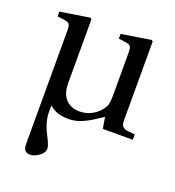

<svg xmlns="http://www.w3.org/2000/svg" viewBox="-135 -609 877 961"><g transform="rotate(20 303.0 -128.0)"><path d="M25.9 -452.1V-477.1L183.1 -502L189.9 -496.1V-155.8Q189.9 -99.6 217.5 -70.8Q245.1 -42 291 -42Q330.1 -42 363.5 -62.5Q397 -83 414.1 -117.2Q421.9 -132.8 421.9 -176.8V-401.9Q421.9 -428.2 416 -436Q410.2 -443.8 390.1 -446.8L352.1 -452.1V-477.1L508.8 -502L516.1 -496.1V-86.9Q516.1 -66.9 517.6 -57.6Q519 -48.3 527.8 -41.5Q536.6 -34.7 549.6 -32.7Q562.5 -30.8 590.8 -28.8V0H431.2L420.9 -60.1Q416.5 -58.1 385 -36.9Q353.5 -15.6 320.6 -1.7Q287.6 12.2 253.9 12.2Q217.3 12.2 193.8 4.2Q170.4 -3.9 150.9 -21H148.9V12.2Q148.9 63.5 178.2 121.1Q203.1 168 204.1 185.1Q205.6 209 180.4 227.5Q155.3 246.1 131.8 246.1Q114.7 246.1 105.5 236.1Q96.2 226.1 96.2 199.2V-401.9Q96.2 -428.2 90.1 -436Q84 -443.8 64 -446.8Z"/></g></svg>

Font: Heuristica
Style: Regular
Weight: 400
Version: Version 1.0.2